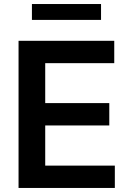

<svg xmlns="http://www.w3.org/2000/svg" viewBox="-20 -929 648 949"><path d="M71.7 0V-727.3H544.7V-616.8H203.5V-419.4H520.2V-308.9H203.5V-110.4H547.6V0ZM479.4 -909.1V-830.6H137.8V-909.1Z"/></svg>

Font: Inter Zeller Semi Bold
Style: Regular
Weight: 600
Designer: Rasmus Andersson; Joe Bland
Foundry: zeller
Version: Version 3.015;git-dec3a8cb1